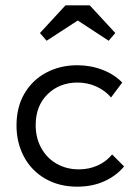

<svg xmlns="http://www.w3.org/2000/svg" viewBox="-20 -693 499 721"><path d="M42 -222Q42 -291 72 -342Q102 -393 154 -420.5Q206 -448 270 -448Q320 -448 364.5 -431Q409 -414 439 -383L397 -327Q375 -353 342 -368Q309 -383 271 -383Q204 -383 159 -339.5Q114 -296 114 -223Q114 -175 135 -137Q156 -99 193 -78Q230 -57 276 -57Q315 -57 347.5 -72Q380 -87 401 -113L446 -68Q417 -33 372 -12.5Q327 8 270 8Q202 8 150 -22Q98 -52 70 -104.5Q42 -157 42 -222ZM317 -673 413 -569 388 -540 272 -616 155 -540 130 -569 226 -673Z"/></svg>

Font: Tilda Sans
Style: Regular
Weight: 400
Designer: ParaType Ltd
Foundry: ParaType Ltd
Version: Version 1.002W